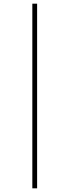

<svg xmlns="http://www.w3.org/2000/svg" viewBox="-20 -781 383 1045"><path d="M156 244H182V-761H156Z"/></svg>

Font: Noto Sans ExtraCondensed Thin
Style: Italic
Weight: 100
Width: 2
Italic angle: -12°
Designer: Monotype Design Team
Foundry: Monotype Imaging Inc.
Version: Version 2.013